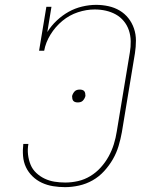

<svg xmlns="http://www.w3.org/2000/svg" viewBox="-20 -763 640 791"><path d="M248 8Q223 8 198.5 4Q174 0 152.5 -10Q131 -20 114 -36.5Q97 -53 87 -74Q77 -95 75 -120Q73 -145 76 -170H97Q93 -148 95.5 -126Q98 -104 106 -84.5Q114 -65 129.5 -50.5Q145 -36 164 -27Q183 -18 204.5 -14.5Q226 -11 249 -11Q275 -11 301.5 -17Q328 -23 352 -37.5Q376 -52 395 -73Q414 -94 427.5 -118.5Q441 -143 449 -169Q457 -195 461 -221L515 -547Q519 -570 518.5 -593.5Q518 -617 511 -638Q504 -659 490 -676Q476 -693 457 -703.5Q438 -714 416 -719Q394 -724 370 -724Q336 -724 301 -712.5Q266 -701 237 -677Q208 -653 188 -620.5Q168 -588 162 -554H141L171 -735H192L175 -631Q191 -657 214 -678.5Q237 -700 263 -714.5Q289 -729 318.5 -736Q348 -743 376 -743Q402 -743 427 -737.5Q452 -732 473 -719.5Q494 -707 509 -688Q524 -669 532 -645.5Q540 -622 540 -596Q540 -570 536 -544L482 -218Q477 -190 468.5 -161.5Q460 -133 445 -107Q430 -81 409 -58Q388 -35 361.5 -20Q335 -5 305.5 1.5Q276 8 248 8ZM300 -341Q295 -341 290 -342.5Q285 -344 282 -347.5Q279 -351 278 -356.5Q277 -362 277 -367Q278 -372 281 -377.5Q284 -383 288 -387Q292 -391 297.5 -392.5Q303 -394 309 -394Q314 -394 319 -392.5Q324 -391 327 -387.5Q330 -384 331 -378.5Q332 -373 332 -368Q331 -363 328 -357.5Q325 -352 321 -348Q317 -344 311.5 -342.5Q306 -341 300 -341Z"/></svg>

Font: Iosevka Etoile Thin
Style: Italic
Weight: 100
Italic angle: -9°
Designer: Belleve Invis
Foundry: Belleve Invis
Version: Version 22.1.2; ttfautohint (v1.8.4)